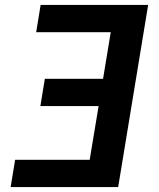

<svg xmlns="http://www.w3.org/2000/svg" viewBox="-20 -755 640 775"><path d="M23 0 41 -110H342L378 -327H143L161 -437H396L427 -625H126L144 -735H578L457 0Z"/></svg>

Font: Iosevka XBd Ex Obl
Style: Regular
Weight: 800
Width: 7
Italic angle: -9°
Monospace: yes
Designer: Belleve Invis
Foundry: Belleve Invis
Version: Version 32.5.0; ttfautohint (v1.8.4)